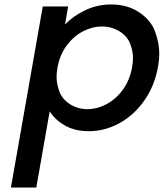

<svg xmlns="http://www.w3.org/2000/svg" viewBox="-20 -580 735 862"><path d="M272 -470Q308 -508 362.5 -534Q417 -560 480 -560Q552 -560 605 -524.5Q658 -489 676.5 -437.5Q695 -386 695 -341Q695 -311 689 -278Q674 -195 628.5 -129.5Q583 -64 517 -27.5Q451 9 379 9Q316 9 271.5 -16.5Q227 -42 203 -80L143 262H29L172 -551H286ZM573 -278Q577 -300 577 -320Q577 -351 564 -384.5Q551 -418 516 -439.5Q481 -461 437 -461Q394 -461 352 -439Q310 -417 279 -375Q248 -333 238 -276Q234 -254 234 -234Q234 -203 247 -168.5Q260 -134 294.5 -112Q329 -90 372 -90Q416 -90 458.5 -112.5Q501 -135 532 -178Q563 -221 573 -278Z"/></svg>

Font: Fz Poppins Med
Style: Italic
Weight: 500
Italic angle: -10°
Designer: Ninad Kale (Devanagari), Jonny Pinhorn (Latin)
Foundry: Indian Type Foundry
Version: Vit hóa bi Vntype.Com & FontZin.Com